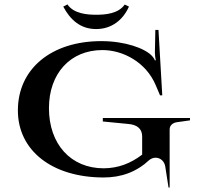

<svg xmlns="http://www.w3.org/2000/svg" viewBox="-20 -789 900 859"><path d="M263 -759.5C293.9 -701.3 339.1 -659 410 -659C480 -659 530.5 -700.2 557 -759.5L537.9 -768.6C509.5 -727.3 450.1 -723 410 -723C369.8 -723 309.9 -727.6 281.8 -769.2ZM60 -295C60 -115 213.6 5 444 5C523.2 5 591.3 -19.9 648.6 -73.7C657.6 -80.3 667.2 -83.4 676.4 -83.4C697.3 -83.4 716 -67.7 719.5 -43L734 50H739V-210.5C739 -228.7 754.3 -240.4 773 -242.5L830 -250.5V-261H440V-245.5L553 -234.5C594.6 -231.2 616 -212.2 616 -178.5V-97.2C563.4 -57.1 508.8 -36.7 444 -36C296.6 -36 199 -144.3 199 -305C199 -461 295.3 -565 438 -565C532 -565 633.4 -509.4 676 -409.4L696 -362.4H706L689 -655H675L673 -553.6C673 -543.5 675 -527.6 677 -519.6L673 -518.6C671 -525.6 665.5 -532.8 660.2 -538.6C628 -573.4 538.8 -605 433.2 -605C209.3 -605 60 -481 60 -295Z"/></svg>

Font: Prida01
Style: Black
Weight: 900
Designer: gluk
Foundry: gluk
Version: Version 00.072